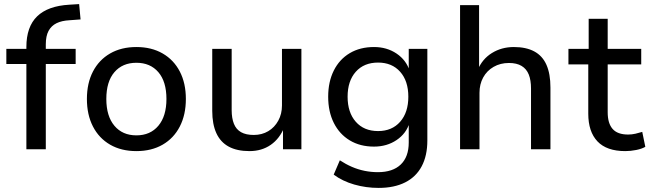

<svg xmlns="http://www.w3.org/2000/svg" viewBox="-20 -730 3181 939"><path d="M109 0V-417H11V-491H135L109 -466V-500Q109 -599 161.5 -650Q214 -701 319 -707L367 -710L374 -635L320 -631Q282 -629 256.5 -616.5Q231 -604 217.5 -579Q204 -554 204 -513V-479L190 -491H350V-417H204V0Z M647 9Q573 9 518.5 -22.5Q464 -54 434.5 -111.5Q405 -169 405 -246Q405 -323 434.5 -380Q464 -437 518.5 -468.5Q573 -500 647 -500Q721 -500 775.5 -468.5Q830 -437 859.5 -380Q889 -323 889 -246Q889 -169 859.5 -111.5Q830 -54 775.5 -22.5Q721 9 647 9ZM647 -68Q715 -68 754.5 -115Q794 -162 794 -246Q794 -331 754.5 -377Q715 -423 647 -423Q579 -423 539.5 -377Q500 -331 500 -246Q500 -162 539.5 -115Q579 -68 647 -68Z M1200 9Q1139 9 1098.5 -13Q1058 -35 1038 -79Q1018 -123 1018 -188V-491H1113V-191Q1113 -152 1124 -124.5Q1135 -97 1159 -83.5Q1183 -70 1221 -70Q1261 -70 1292 -88.5Q1323 -107 1341 -140Q1359 -173 1359 -214V-491H1454V0H1364V-109H1371Q1348 -52 1304 -21.5Q1260 9 1200 9Z M1832 189Q1770 189 1712.5 172.5Q1655 156 1612 124L1642 54Q1671 73 1701 86Q1731 99 1763 105.5Q1795 112 1828 112Q1901 112 1940 74.5Q1979 37 1979 -33V-130H1983Q1967 -77 1919.5 -45Q1872 -13 1809 -13Q1741 -13 1690.5 -43.5Q1640 -74 1612.5 -129Q1585 -184 1585 -257Q1585 -330 1612.5 -385Q1640 -440 1690.5 -470Q1741 -500 1809 -500Q1872 -500 1919.5 -468Q1967 -436 1984 -382H1979V-491H2070V-43Q2070 31 2042.5 83Q2015 135 1961.5 162Q1908 189 1832 189ZM1829 -89Q1897 -89 1937 -134.5Q1977 -180 1977 -257Q1977 -334 1937 -379Q1897 -424 1829 -424Q1760 -424 1720 -379Q1680 -334 1680 -257Q1680 -180 1720 -134.5Q1760 -89 1829 -89Z M2230 0V-705H2323V-387H2316Q2338 -441 2385.5 -470.5Q2433 -500 2493 -500Q2553 -500 2593 -478.5Q2633 -457 2652.5 -413Q2672 -369 2672 -302V0H2577V-297Q2577 -338 2566 -365.5Q2555 -393 2531 -407.5Q2507 -422 2469 -422Q2427 -422 2394 -403Q2361 -384 2343 -351Q2325 -318 2325 -276V0Z M3038 9Q2947 9 2902 -38.5Q2857 -86 2857 -174V-415H2760V-491H2859V-638H2952V-491H3116V-415H2952V-181Q2952 -127 2976 -99.5Q3000 -72 3052 -72Q3070 -72 3087.5 -76Q3105 -80 3121 -85L3136 -12Q3119 -2 3091.5 3.5Q3064 9 3038 9Z"/></svg>

Font: Nunito Sans 10pt Medium
Style: Regular
Weight: 500
Designer: Vernon Adams
Foundry: Vernon Adams
Version: Version 3.101;gftools[0.9.27]